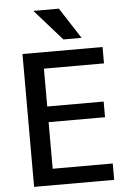

<svg xmlns="http://www.w3.org/2000/svg" viewBox="-62 -1006 719 1051"><g transform="rotate(-5 297.0 -480.0)"><path d="M302 -960 412 -790H312L162 -960ZM192 -640V-432H502V-346H192V-90H522V0H82V-730H522V-640Z"/></g></svg>

Font: Mplus 1p Medium
Style: Regular
Weight: 500
Version: Version 1.061